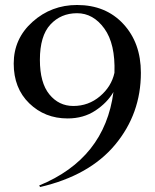

<svg xmlns="http://www.w3.org/2000/svg" viewBox="-20 -735 620 770"><path d="M137 9Q400 -99 435 -366Q410 -323 362.5 -291.5Q315 -260 251 -260Q160 -260 97.5 -320.5Q35 -381 35 -480Q35 -580 110.5 -647.5Q186 -715 289 -715Q404 -715 474.5 -639Q545 -563 545 -443Q545 -279 442 -155Q339 -31 141 15ZM274 -310Q335 -310 381 -349Q427 -388 439 -443Q443 -559 398.5 -620.5Q354 -682 289 -682Q224 -682 182 -636.5Q140 -591 140 -495Q140 -403 178 -356.5Q216 -310 274 -310Z"/></svg>

Font: Coconat
Style: Regular
Weight: 400
Designer: Sara Lavazza
Foundry: Collletttivo
Version: Version 1.000;Glyphs 3.2 (3217)